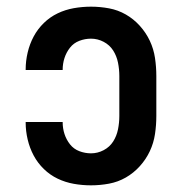

<svg xmlns="http://www.w3.org/2000/svg" viewBox="-20 -548 540 576"><path d="M253 8Q227 8 201.5 3.5Q176 -1 153 -12Q130 -23 111.5 -41Q93 -59 81 -81.5Q69 -104 63 -129.5Q57 -155 57 -180V-182H168V-181Q168 -163 173.5 -146Q179 -129 190 -115Q201 -101 218 -94.5Q235 -88 253 -88Q273 -88 291 -97.5Q309 -107 319.5 -123.5Q330 -140 334 -160Q338 -180 338 -200V-320Q338 -340 334 -360Q330 -380 319.5 -396.5Q309 -413 291 -422.5Q273 -432 253 -432Q235 -432 218 -425.5Q201 -419 190 -405Q179 -391 173.5 -374Q168 -357 168 -339V-338H57V-340Q57 -365 63 -390.5Q69 -416 81 -438.5Q93 -461 111.5 -479Q130 -497 153 -508Q176 -519 201.5 -523.5Q227 -528 253 -528Q280 -528 307 -523Q334 -518 357.5 -504.5Q381 -491 399.5 -470.5Q418 -450 429.5 -425.5Q441 -401 445 -374Q449 -347 449 -320V-200Q449 -173 445 -146Q441 -119 429.5 -94.5Q418 -70 399.5 -49.5Q381 -29 357.5 -15.5Q334 -2 307 3Q280 8 253 8Z"/></svg>

Font: Iosevka SS18
Style: Bold
Weight: 700
Monospace: yes
Designer: Belleve Invis
Foundry: Belleve Invis
Version: Version 25.1.1; ttfautohint (v1.8.4)